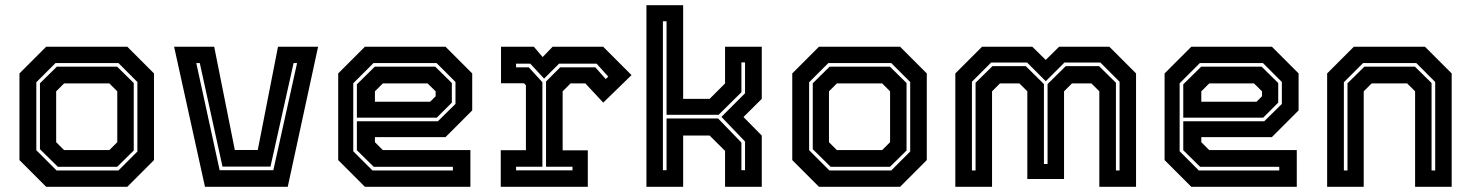

<svg xmlns="http://www.w3.org/2000/svg" viewBox="-20 -720 5670 740"><path d="M158 0 55 -103V-437L158 -540H470.5L573.5 -437V-103L470.5 0ZM198 -63H436.5L509.5 -136V-404L436.5 -477H194L120 -403V-141ZM203 -77 134 -145V-399L199 -463H431.5L495.5 -400V-140L431.5 -77ZM227 -141.5H401.5L432 -172V-368L401.5 -398.5H227L196.5 -368V-172Z M770 0 651 -540H805.5L885 -142H973.5L1051.5 -540H1206L1089 0ZM826.5 -64H1033.5L1125 -477H1111.5L1022.5 -78H837.5L750 -477H736.5Z M1697 -540 1800 -437V-294.5L1697 -191.5H1425V-172L1455.5 -141.5H1793V0H1386.5L1283.5 -103V-437L1386.5 -540ZM1657.5 -463 1721.5 -400V-324.5L1663.5 -266.5H1355.5V-395L1424.5 -463ZM1662.5 -477H1419.5L1341.5 -399V-137L1415.5 -63H1725.5V-77H1420.5L1355.5 -141V-252.5H1667.5L1735.5 -319.5V-404ZM1628 -398.5H1455.5L1425 -368V-328H1638L1659 -349V-368Z M1910 0V-141H2007V-391.5L1999.5 -399H1911V-540H2037.5L2071.5 -500L2110 -540H2304.5L2414 -430.5L2305 -324.5L2236 -398.5H2179L2148.5 -368V-140.5H2245.5V0ZM1969 -63.5H2186.5V-77.5H2084.5V-406L2139 -460.5H2274.5L2314.5 -415.5L2324.5 -424.5L2279.5 -474.5H2134.5L2077 -417L2024 -474.5H1969V-460.5H2018L2070.5 -403V-77.5H1969Z M2471.5 0V-700H2613V-339H2715L2774.5 -398.5V-540H2916V-339L2845.5 -269L2916 -197.5V0H2774.5V-138.5L2715 -197.5H2613V0ZM2535 -64H2549V-263.5H2747.5L2837.5 -170.5V-64H2851.5V-174.5L2760.5 -269.5L2851.5 -360.5V-479.5H2837.5V-364.5L2749.5 -277.5H2549V-638H2535Z M3136.5 0 3033.5 -103V-437L3136.5 -540H3449L3552 -437V-103L3449 0ZM3176.5 -63H3415L3488 -136V-404L3415 -477H3172.5L3098.5 -403V-141ZM3181.5 -77 3112.5 -145V-399L3177.5 -463H3410L3474 -400V-140L3410 -77ZM3205.5 -141.5H3380L3410.5 -172V-368L3380 -398.5H3205.5L3175 -368V-172Z M3662 0V-437L3765 -540H3958.5L4010.5 -489L4062 -540H4255.5L4358.5 -437V0H4217V-368L4186.5 -398.5H4111.5L4081 -368V-30H3939.5V-368L3909 -398.5H3834L3803.5 -368V0ZM3726 -63H3740V-401L3805 -465H3933.5L4003.5 -396V-88H4017.5V-396L4087.5 -465H4216L4281 -401V-63H4295V-405L4221 -479H4082.5L4010.5 -407L3938.5 -479H3800L3726 -405Z M4882 -540 4985 -437V-294.5L4882 -191.5H4610V-172L4640.5 -141.5H4978V0H4571.5L4468.5 -103V-437L4571.5 -540ZM4842.5 -463 4906.5 -400V-324.5L4848.5 -266.5H4540.5V-395L4609.5 -463ZM4847.5 -477H4604.5L4526.5 -399V-137L4600.5 -63H4910.5V-77H4605.5L4540.5 -141V-252.5H4852.5L4920.5 -319.5V-404ZM4813 -398.5H4640.5L4610 -368V-328H4823L4844 -349V-368Z M5095 0V-437L5198 -540H5472L5575 -437V0H5434V-368L5403.5 -398.5H5266.5L5236 -368V0ZM5159.5 -63H5173.5V-399L5238.5 -463H5433.5L5497.5 -400V-63H5511.5V-404L5438.5 -477H5233.5L5159.5 -403Z"/></svg>

Font: Tourney Thin
Style: Regular
Weight: 100
Designer: Tyler Finck
Foundry: Etcetera Type Co
Version: Version 1.015